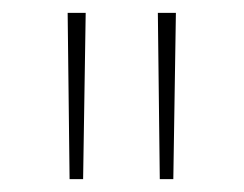

<svg xmlns="http://www.w3.org/2000/svg" viewBox="-20 -906 378 298"><path d="M88 -628 85 -886H113L109 -628ZM228 -628 225 -886H253L249 -628Z"/></svg>

Font: Noto Sans Kannada UI SemiCondensed Thin
Style: Regular
Weight: 100
Width: 4
Designer: Jelle Bosma - Monotype Design Team
Foundry: Monotype Imaging Inc.
Version: Version 2.005; ttfautohint (v1.8.4.7-5d5b)